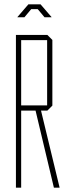

<svg xmlns="http://www.w3.org/2000/svg" viewBox="-20 -860 316 880"><path d="M53 0V-700H197L220 -677V-376L197 -353H168L253 -1V0H227L143 -353H77V0ZM77 -676V-377H196V-676ZM91 -818 110 -840H166L185 -818L216 -782V-781H184L153 -818H123L92 -781H60V-782Z"/></svg>

Font: Foldit Thin Thin
Style: Regular
Weight: 250
Version: Version 1.003